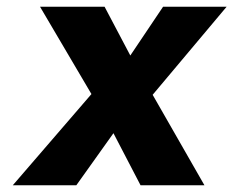

<svg xmlns="http://www.w3.org/2000/svg" viewBox="-20 -551 694 571"><path d="M398 0 309 -171 268 -244 99 -531H291L377 -368L422 -290L588 0ZM18 0 275 -298 346 -195 207 0ZM402 -231 332 -333 465 -531H654Z"/></svg>

Font: Lexend
Style: Bold Italic
Weight: 700
Italic angle: -8.13011°
Designer: Bonnie Shaver-Troup, Thomas Jockin
Foundry: Lexend
Version: Version 1.007